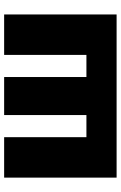

<svg xmlns="http://www.w3.org/2000/svg" viewBox="153 -739 586 932"><g transform="rotate(-90 446.0 -273.0)"><path d="M49.8 -545.9H246.1V-146.5H353.5V-545.9H538.1V-146.5H645.5V-545.9H841.8V0H49.8Z"/></g></svg>

Font: Inter Black
Style: Regular
Weight: 900
Designer: Rasmus Andersson
Foundry: rsms
Version: Version 4.000;git-a52131595